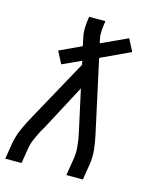

<svg xmlns="http://www.w3.org/2000/svg" viewBox="-112 -812 723 889"><g transform="rotate(15 249.5 -367.5)"><path d="M-1 0 11 -74Q17 -111 33 -147.5Q49 -184 69 -219L230 -512L226 -530L136 -489L106 -547L211 -596L203 -634Q198 -656 198.5 -680Q199 -704 203 -728L204 -735H282L281 -728Q278 -708 276.5 -688Q275 -668 279 -649L283 -629L409 -687L439 -629L298 -563L373 -219Q381 -184 385 -147.5Q389 -111 383 -74L371 0H292L304 -74Q310 -107 307 -140Q304 -173 297 -204L253 -405L137 -186Q136 -184 134.5 -182Q133 -180 132 -178Q131 -176 130 -174Q129 -172 127 -170Q115 -147 104 -122.5Q93 -98 89 -74L77 0Z"/></g></svg>

Font: Iosevka Curly Oblique
Style: Regular
Weight: 400
Italic angle: -9°
Monospace: yes
Designer: Belleve Invis
Foundry: Belleve Invis
Version: Version 11.1.0; ttfautohint (v1.8.3)